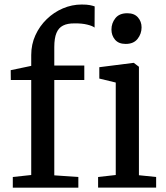

<svg xmlns="http://www.w3.org/2000/svg" viewBox="-20 -850 752 870"><path d="M38 0.5V-48L121.5 -57V-487.5H29L28.5 -532L121.5 -551.5V-600.5Q121.5 -649 140.5 -690.5Q159.5 -732 191.8 -763.2Q224 -794.5 265 -812Q306 -829.5 350 -829.5Q374 -829.5 387.2 -826.8Q400.5 -824 409 -821L408.5 -725Q399.5 -732.5 375.2 -738.5Q351 -744.5 318 -744Q286 -744.5 265.8 -734.2Q245.5 -724 235.8 -700.5Q226 -677 226 -636.5V-553H362V-487.5H226V-55.5L335 -48V0.5ZM424.5 0V-48L504.5 -57V-476L430 -494V-545.5L583.5 -565H586.5L609.5 -547.5V-56L687.5 -48V0ZM549 -651Q517.5 -651 501.2 -670.2Q485 -689.5 485 -716Q485 -745 502.8 -767.5Q520.5 -790 556.5 -790H557.5Q588.5 -790 605 -771.2Q621.5 -752.5 621.5 -726Q621.5 -697 603.5 -674Q585.5 -651 550 -651Z"/></svg>

Font: Merriweather 24pt
Style: Regular
Weight: 400
Designer: Eben Sorkin
Foundry: Eben Sorkin
Version: Version 2.100